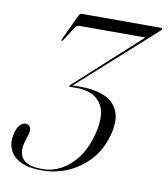

<svg xmlns="http://www.w3.org/2000/svg" viewBox="-80 -768 739 846"><g transform="rotate(10 289.0 -345.0)"><path d="M228 -378 227 -381.5Q231.5 -382 237.8 -382Q244 -382 250 -382.2Q256 -382.5 260 -382.5Q332 -383.5 377.8 -362.8Q423.5 -342 438.8 -298Q454 -254 433 -185.5Q415.5 -126.5 375.5 -82.5Q335.5 -38.5 280.5 -14.2Q225.5 10 162 10Q103 10 67.2 -8.2Q31.5 -26.5 18.2 -57.8Q5 -89 14.5 -128Q20 -153.5 32.2 -167Q44.5 -180.5 58.5 -180.5Q72.5 -180.5 78.8 -168.5Q85 -156.5 80 -139.5L68 -99.5Q54 -51 77.2 -23.5Q100.5 4 165 3.5Q209 3.5 248.2 -17.5Q287.5 -38.5 317.8 -78.2Q348 -118 364.5 -174Q394.5 -275.5 362 -325Q329.5 -374.5 252.5 -374.5H223.5Q220 -374.5 219.2 -375.5Q218.5 -376.5 219 -378.5Q219.5 -380 221.2 -381.5Q223 -383 227 -387L518.5 -652L517 -646H217.5Q211.5 -646 206.8 -643.8Q202 -641.5 197.5 -634.5L157 -571.5Q155.5 -569 154 -568.2Q152.5 -567.5 151 -567.5Q150 -567.5 149.8 -569.2Q149.5 -571 150 -573.5L205 -690.5Q207.5 -695 210.2 -697.5Q213 -700 218 -700H572Q575 -700 576.5 -698.8Q578 -697.5 577.5 -694.5Q577 -692 574.2 -689Q571.5 -686 566 -681.5Z"/></g></svg>

Font: Fraunces 120pt Light
Style: Italic
Weight: 300
Italic angle: -16°
Version: Version 1.000;[b76b70a41]